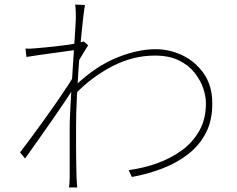

<svg xmlns="http://www.w3.org/2000/svg" viewBox="-20 -797 1040 843"><path d="M545 -50Q606 -58 666.5 -79Q727 -100 776.5 -135.5Q826 -171 855.5 -223.5Q885 -276 884 -346Q884 -375 872 -410Q860 -445 834 -478Q808 -511 765 -532Q722 -553 660 -553Q564 -553 474 -506.5Q384 -460 312 -386L311 -422Q403 -508 494.5 -544.5Q586 -581 663 -581Q725 -581 782 -553.5Q839 -526 875.5 -473Q912 -420 912 -345Q913 -270 884.5 -214.5Q856 -159 806.5 -120.5Q757 -82 693.5 -57.5Q630 -33 559 -20ZM321 -579Q314 -578 289.5 -574.5Q265 -571 231.5 -566.5Q198 -562 162.5 -557Q127 -552 96 -547L92 -584Q104 -583 115 -583.5Q126 -584 136 -585Q153 -586 181 -589Q209 -592 240.5 -595.5Q272 -599 301 -604Q330 -609 348 -615L367 -598Q358 -584 348 -567.5Q338 -551 328 -534Q318 -517 310 -502L307 -417Q289 -387 263 -348.5Q237 -310 207.5 -267.5Q178 -225 147.5 -182Q117 -139 90 -101L68 -128Q86 -151 113 -187.5Q140 -224 170 -265.5Q200 -307 228 -347.5Q256 -388 277 -420Q298 -452 306 -468L312 -544ZM313 -718Q313 -731 312.5 -747Q312 -763 310 -777L353 -775Q350 -760 345 -717.5Q340 -675 334.5 -615.5Q329 -556 324.5 -489.5Q320 -423 317 -358.5Q314 -294 314 -242Q314 -192 314 -158Q314 -124 314.5 -93Q315 -62 316 -19Q317 -6 317.5 4.5Q318 15 319 26H283Q284 21 285 7.5Q286 -6 286 -18Q286 -66 286 -98.5Q286 -131 286 -163Q286 -195 286 -242Q286 -264 288 -305Q290 -346 293 -396.5Q296 -447 299.5 -499.5Q303 -552 306 -598.5Q309 -645 311 -677Q313 -709 313 -718Z"/></svg>

Font: Noto Sans JP Thin Thin
Style: Regular
Weight: 250
Version: Version 2.004-H2;hotconv 1.0.118;makeotfexe 2.5.65603